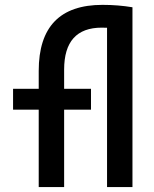

<svg xmlns="http://www.w3.org/2000/svg" viewBox="-20 -762 626 782"><path d="M137.7 0V-315.4H33.2V-400.4H137.7V-473.6Q137.7 -742.2 397.5 -742.2Q460.9 -742.2 519.5 -732.4V0H416V-648.9Q405.3 -649.4 394.5 -649.4Q241.2 -649.4 241.2 -478.5V-400.4H350.6V-315.4H241.2V0Z"/></svg>

Font: CaskaydiaCove NFP
Style: Regular
Weight: 400
Designer: Aaron Bell
Foundry: Saja Typeworks
Version: Version 2111.001; VTT 6.35;Nerd Fonts 3.1.1